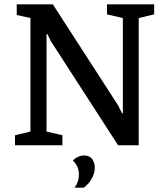

<svg xmlns="http://www.w3.org/2000/svg" viewBox="-20 -668 768 883"><path d="M49 0V-46L120 -63V-585L57 -599V-648H223L524 -182L541 -147H545V-585L472 -602V-648H689V-602L618 -585V0H523L213 -480L198 -511H194V-63L267 -46V0ZM323 195Q343 168 343 135Q343 117 336.5 100.5Q330 84 315 71Q326 59 339.5 53Q353 47 365 47Q393 47 404.5 64.5Q416 82 416 101Q416 125 406.5 144.5Q397 164 385 177Q373 190 365 195Z"/></svg>

Font: Faustina Medium
Style: Regular
Weight: 500
Designer: Alfonso Garcia
Foundry: http://www.omnibus-type.com
Version: Version 1.200